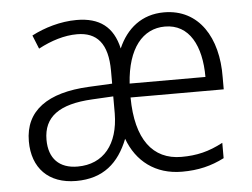

<svg xmlns="http://www.w3.org/2000/svg" viewBox="-44 -597 867 661"><g transform="rotate(-5 389.5 -266.0)"><path d="M545 -542C468 -542 415 -498 386 -431C369 -507 322 -542 243 -542C187 -542 131 -525 87 -502L106 -455C151 -479 197 -493 240 -493C308 -493 346 -453 346 -357V-313L265 -309C122 -302 43 -246 43 -140C43 -48 98 10 194 10C288 10 342 -39 374 -120C403 -41 467 10 560 10C616 10 661 -1 706 -24V-77C657 -51 615 -41 562 -41C463 -41 406 -115 405 -260H727V-302C729 -438 666 -542 545 -542ZM544 -493C628 -493 668 -416 668 -308H406C414 -429 467 -493 544 -493ZM273 -265 346 -269V-210C345 -104 293 -39 203 -39C140 -39 104 -75 104 -140C104 -219 158 -259 273 -265Z"/></g></svg>

Font: Noto Sans Bengali SemiCondensed Light
Style: Regular
Weight: 300
Width: 4
Designer: Joana Ranito - Universal Thirst; Jelle Bosma - Monotype Design Team
Foundry: Universal Thirst ehf.
Version: Version 3.000